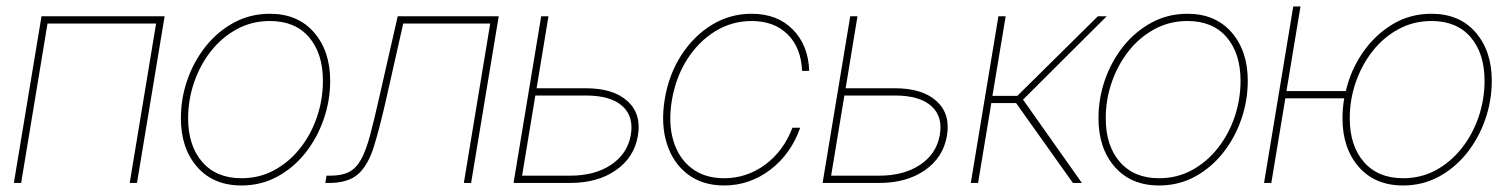

<svg xmlns="http://www.w3.org/2000/svg" viewBox="-20 -566 4663 594"><path d="M489.3 -515.6 403.8 0H381.3L462.9 -493.2H127L45.4 0H22.9L108.4 -515.6Z M727.1 7.8Q640.1 7.8 589.8 -49.8Q539.6 -107.4 539.6 -200.2Q539.6 -261.2 559.6 -318.8Q579.6 -376.5 616.5 -422.6Q653.3 -468.8 703.9 -496.1Q754.4 -523.4 814.9 -523.4Q901.4 -523.4 951.4 -465.8Q1001.5 -408.2 1001.5 -315.9Q1001.5 -254.9 981.4 -197Q961.4 -139.2 924.8 -93Q888.2 -46.9 837.9 -19.5Q787.6 7.8 727.1 7.8ZM727.1 -14.6Q782.7 -14.6 828.9 -39.8Q875 -64.9 908.7 -107.7Q942.4 -150.4 960.7 -204.3Q979 -258.3 979 -315.9Q979 -400.9 936 -450.9Q893.1 -501 814.9 -501Q759.3 -501 712.9 -475.8Q666.5 -450.7 632.8 -408Q599.1 -365.2 580.6 -311.3Q562 -257.3 562 -200.2Q562 -115.2 605.7 -64.9Q649.4 -14.6 727.1 -14.6Z M986.3 0 990.2 -22.5H1002Q1038.1 -22.5 1060.3 -34.2Q1082.5 -45.9 1097.4 -73.2Q1112.3 -100.6 1124.8 -147Q1137.2 -193.4 1152.8 -262.7L1210.4 -515.6H1522.9L1437.5 0H1415L1496.6 -493.2H1227.5L1175.3 -261.7Q1154.8 -170.4 1136.7 -112.5Q1118.7 -54.7 1087.9 -27.3Q1057.1 0 998 0Z M1640.1 -293H1792Q1877.4 -293 1921.1 -253.4Q1964.8 -213.9 1953.6 -146.5Q1942.4 -79.1 1885.7 -39.6Q1829.1 0 1743.7 0H1568.8L1654.3 -515.6H1676.8ZM1636.2 -270.5 1595.2 -22.5H1743.7Q1819.8 -22.5 1870.1 -55.9Q1920.4 -89.4 1931.2 -146.5Q1941.9 -204.6 1905.8 -237.5Q1869.6 -270.5 1792.5 -270.5Z M2220.2 7.8Q2153.3 7.8 2107.7 -26.9Q2062 -61.5 2043 -121.8Q2023.9 -182.1 2036.6 -259.3Q2049.3 -335.9 2087.9 -395.5Q2126.5 -455.1 2182.6 -489.3Q2238.8 -523.4 2305.2 -523.4Q2384.8 -523.4 2432.9 -474.6Q2481 -425.8 2483.4 -346.7H2461.4Q2458.5 -418.5 2416.7 -459.7Q2375 -501 2305.2 -501Q2244.6 -501 2193.1 -469.5Q2141.6 -438 2106.2 -382.8Q2070.8 -327.6 2058.6 -255.9Q2046.9 -185.1 2063.2 -130.6Q2079.6 -76.2 2119.9 -45.4Q2160.2 -14.6 2220.2 -14.6Q2290 -14.6 2346.9 -56.4Q2403.8 -98.1 2431.6 -170.9H2455.6Q2427.2 -89.8 2363.3 -41Q2299.3 7.8 2220.2 7.8Z M2596.2 -293H2748Q2833.5 -293 2877.2 -253.4Q2920.9 -213.9 2909.7 -146.5Q2898.4 -79.1 2841.8 -39.6Q2785.2 0 2699.7 0H2524.9L2610.4 -515.6H2632.8ZM2592.3 -270.5 2551.3 -22.5H2699.7Q2775.9 -22.5 2826.2 -55.9Q2876.5 -89.4 2887.2 -146.5Q2897.9 -204.6 2861.8 -237.5Q2825.7 -270.5 2748.5 -270.5Z M2983.4 0 3068.8 -515.6H3091.3L3050.3 -269.5H3127.4L3376.5 -515.6H3403.8L3145 -257.8L3327.1 0H3299.3L3123.5 -247.1H3046.9L3005.9 0Z M3565.9 7.8Q3479 7.8 3428.7 -49.8Q3378.4 -107.4 3378.4 -200.2Q3378.4 -261.2 3398.4 -318.8Q3418.5 -376.5 3455.3 -422.6Q3492.2 -468.8 3542.7 -496.1Q3593.3 -523.4 3653.8 -523.4Q3740.2 -523.4 3790.3 -465.8Q3840.3 -408.2 3840.3 -315.9Q3840.3 -254.9 3820.3 -197Q3800.3 -139.2 3763.7 -93Q3727.1 -46.9 3676.8 -19.5Q3626.5 7.8 3565.9 7.8ZM3565.9 -14.6Q3621.6 -14.6 3667.7 -39.8Q3713.9 -64.9 3747.6 -107.7Q3781.2 -150.4 3799.6 -204.3Q3817.9 -258.3 3817.9 -315.9Q3817.9 -400.9 3774.9 -450.9Q3731.9 -501 3653.8 -501Q3598.1 -501 3551.8 -475.8Q3505.4 -450.7 3471.7 -408Q3438 -365.2 3419.4 -311.3Q3400.9 -257.3 3400.9 -200.2Q3400.9 -115.2 3444.6 -64.9Q3488.3 -14.6 3565.9 -14.6Z M3890.6 0 3981 -545.9H4003.4L3960 -284.2H4143.6Q4158.7 -349.1 4196 -403.3Q4233.4 -457.5 4287.6 -490.5Q4341.8 -523.4 4408.7 -523.4Q4495.1 -523.4 4545.2 -465.8Q4595.2 -408.2 4595.2 -315.9Q4595.2 -254.9 4575.2 -197Q4555.2 -139.2 4518.6 -93Q4481.9 -46.9 4431.6 -19.5Q4381.3 7.8 4320.8 7.8Q4233.9 7.8 4183.6 -49.8Q4133.3 -107.4 4133.3 -200.2Q4133.3 -231 4138.7 -261.7H3956.5L3913.1 0ZM4320.8 -14.6Q4376.5 -14.6 4422.6 -39.8Q4468.8 -64.9 4502.4 -107.7Q4536.1 -150.4 4554.4 -204.3Q4572.8 -258.3 4572.8 -315.9Q4572.8 -400.9 4529.8 -450.9Q4486.8 -501 4408.7 -501Q4353 -501 4306.6 -475.8Q4260.3 -450.7 4226.6 -408Q4192.9 -365.2 4174.3 -311.3Q4155.8 -257.3 4155.8 -200.2Q4155.8 -115.2 4199.5 -64.9Q4243.2 -14.6 4320.8 -14.6Z"/></svg>

Font: Inter Display Thin
Style: Italic
Weight: 100
Italic angle: -9.39999°
Designer: Rasmus Andersson
Foundry: rsms
Version: Version 4.000;git-a52131595